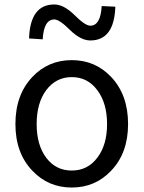

<svg xmlns="http://www.w3.org/2000/svg" viewBox="-20 -826 646 859"><path d="M125 -62Q49 -141 49 -271Q49 -402 125 -482Q196 -557 301 -557Q406 -557 477 -482Q553 -402 553 -271Q553 -141 477 -62Q406 13 301 13Q196 13 125 -62ZM415 -120Q459 -177 459 -271Q459 -365 415 -423Q372 -481 301 -481Q231 -481 187 -423Q144 -365 144 -271Q144 -177 187 -120Q230 -63 301 -63Q372 -63 415 -120ZM293 -692Q246 -739 223 -739Q176 -739 171 -650L110 -654Q115 -806 223 -806Q265 -806 313 -759Q361 -711 384 -711Q430 -711 435 -799L496 -796Q491 -645 384 -645Q341 -645 293 -692Z"/></svg>

Font: 思源黑体R
Style: Regular
Weight: 400
Designer: Ryoko NISHIZUKA  (kana & ideographs); Paul D. Hunt (Latin, Greek & Cyrillic); Wenlong ZHANG  (bopomofo); Sandoll Communi
Foundry: Adobe Systems Incorporated
Version: Version 1.00 June 24, 2014, initial release